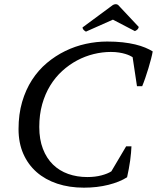

<svg xmlns="http://www.w3.org/2000/svg" viewBox="-20 -868 736 900"><path d="M571.3 -182.1H596.2Q595.7 -168.9 594.2 -151.6Q592.8 -134.3 590.1 -115.2Q587.4 -96.2 583.7 -76.2Q580.1 -56.2 575.7 -37.1Q541.5 -15.1 488.5 -1.7Q435.5 11.7 373.5 11.7Q304.7 11.7 248.3 -7.1Q191.9 -25.9 151.6 -61.3Q111.3 -96.7 89.1 -147.5Q66.9 -198.2 66.9 -262.7Q66.9 -332.5 83.7 -390.1Q100.6 -447.8 130.1 -493.4Q159.7 -539.1 199.7 -572.8Q239.7 -606.4 285.9 -628.9Q332 -651.4 382.3 -662.4Q432.6 -673.3 482.4 -673.3Q522 -673.3 554.7 -669.7Q587.4 -666 613.8 -659.7Q640.1 -653.3 660.6 -644.8Q681.2 -636.2 695.8 -627Q693.4 -612.3 688 -591.6Q682.6 -570.8 675.8 -548.3Q668.9 -525.9 661.4 -503.7Q653.8 -481.4 646.5 -463.9H622.1L601.6 -600.1Q597.2 -603 588.6 -607.2Q580.1 -611.3 567.4 -615.2Q554.7 -619.1 537.6 -621.8Q520.5 -624.5 499.5 -624.5Q459.5 -624.5 418.9 -614.5Q378.4 -604.5 341.3 -584.7Q304.2 -564.9 271.7 -535.4Q239.3 -505.9 215.3 -466.8Q191.4 -427.7 177.7 -379.2Q164.1 -330.6 164.1 -272.9Q164.1 -214.4 181.2 -170.2Q198.2 -126 228.3 -96.7Q258.3 -67.4 299.6 -52.7Q340.8 -38.1 389.2 -38.1Q425.8 -38.1 455.3 -45.9Q484.9 -53.7 502 -64.9ZM382.8 -719.7Q376 -723.6 371.8 -728Q367.7 -732.4 366.7 -739.3L509.3 -844.7Q515.6 -848.1 522.2 -848.4Q528.8 -848.6 533.7 -844.7L630.4 -741.7Q629.4 -735.4 624.8 -730.5Q620.1 -725.6 612.3 -722.2L509.3 -775.9Z"/></svg>

Font: PT Astra Serif
Style: Italic
Weight: 400
Italic angle: -16°
Designer: A.Korolkova, I. Chaeva
Foundry: ParaType Ltd
Version: Version 1.001